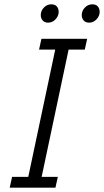

<svg xmlns="http://www.w3.org/2000/svg" viewBox="-20 -870 482 890"><path d="M25 0 36 -50H111L236 -640H161L172 -690H384L373 -640H298L173 -50H248L237 0ZM169 -800Q169 -820 183.5 -835Q198 -850 218 -850Q235 -850 243.5 -840Q252 -830 252 -815Q252 -796 237.5 -780.5Q223 -765 203 -765Q187 -765 178 -775Q169 -785 169 -800ZM359 -800Q359 -820 373.5 -835Q388 -850 408 -850Q425 -850 433.5 -840Q442 -830 442 -815Q442 -796 427.5 -780.5Q413 -765 393 -765Q377 -765 368 -775Q359 -785 359 -800Z"/></svg>

Font: Radio Canada Condensed Light
Style: Italic
Weight: 300
Width: 3
Italic angle: -12°
Designer: Charles Daoud, Etienne Aubert Bonn, Alexandre Saumier Demers, Jacques Le Bailly
Foundry: Radio-Canada
Version: Version 2.104; ttfautohint (v1.8.4.7-5d5b);gftools[0.9.28.de